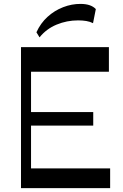

<svg xmlns="http://www.w3.org/2000/svg" viewBox="-20 -974 636 994"><path d="M118.6 -602.6V-730H543.8V-602.6ZM118.6 0V-102.3H550.2V0ZM88.7 0V-730H140.7V0ZM131.7 -323.9V-393.9H462.7V-323.9ZM184.7 -780.6 168.6 -806.9Q190.3 -854.5 226.4 -887.1Q262.5 -919.8 307.1 -936.9Q351.6 -954.1 397.9 -953.8Q451.5 -953.4 476.1 -926.9L461.6 -854Q446.4 -861.9 427.1 -865.2Q407.7 -868.5 384.2 -868.5Q325.8 -868.5 272.9 -846.5Q220 -824.5 184.7 -780.6Z"/></svg>

Font: Savate ExtraLight
Style: Regular
Weight: 200
Designer: Max Esnée
Foundry: Plomb Type
Version: Version 2.000